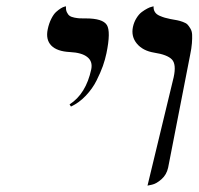

<svg xmlns="http://www.w3.org/2000/svg" viewBox="-20 -579 626 605"><path d="M203.6 -243.2 199.2 -250Q251 -283.2 267.6 -360.8Q272.5 -385.7 254.9 -399.4Q237.8 -413.1 200.2 -415Q159.7 -417 141.6 -435.5Q123.5 -454.1 130.4 -486.8Q134.3 -505.4 141.6 -519.8Q148.9 -534.2 156.7 -541.3Q164.6 -548.3 171.6 -552.7Q178.7 -557.1 183.6 -558.1L188 -559.1Q187 -548.3 190.7 -540.5Q194.3 -532.7 199.5 -529.1Q204.6 -525.4 214.8 -523.4Q225.1 -521.5 231.4 -521.2Q237.8 -521 250.5 -521Q303.7 -521 316.7 -500.2Q329.6 -479.5 315.4 -411.1Q311.5 -392.1 304.2 -371.1Q296.9 -350.6 284.2 -325.2Q271.5 -299.8 250.5 -277.6Q229.5 -255.4 203.6 -243.2ZM444.8 5.9 527.3 -335.9Q536.1 -376.5 521.7 -391.6Q507.3 -406.7 465.8 -413.1Q430.2 -418.9 411.4 -441.4Q392.6 -463.9 398.9 -494.1Q402.3 -509.8 410.2 -522.2Q418 -534.7 427 -541.3Q436 -547.9 444.3 -552.2Q452.6 -556.6 458 -557.6L463.9 -559.1Q463.4 -548.8 468 -541.3Q472.7 -533.7 482.9 -529.3Q493.2 -524.9 499.5 -523.2Q505.9 -521.5 517.1 -519Q531.2 -516.6 538.6 -515.1Q545.9 -513.7 556.2 -510Q566.4 -506.3 570.8 -501.7Q575.2 -497.1 580.1 -488.8Q585 -480.5 585.4 -469.5Q585.9 -458.5 584.7 -442.6Q583.5 -426.8 579.1 -405.8L509.8 -50.8Q504.9 -28.3 488.8 -14.2Q472.7 0 459 2.9Z"/></svg>

Font: Linux Biolinum G
Style: Italic
Weight: 400
Italic angle: -12°
Designer: Philipp H. Poll
Foundry: Philipp H. Poll
Version: Version 0.5.1